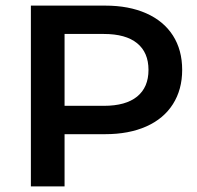

<svg xmlns="http://www.w3.org/2000/svg" viewBox="-20 -664 701 684"><path d="M629 -415Q629 -345 596 -293Q563 -241 501 -213.5Q439 -186 355 -186H210V0H90V-644H355Q439 -644 501 -616.5Q563 -589 596 -537.5Q629 -486 629 -415ZM350 -543H210V-287H350Q428 -287 468.5 -320Q509 -353 509 -415Q509 -477 468.5 -510Q428 -543 350 -543Z"/></svg>

Font: Montserrat Ace
Style: Bold
Weight: 600
Designer: Julieta Ulanovsky
Foundry: Julieta Ulanovsky
Version: Version 1